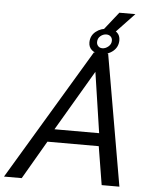

<svg xmlns="http://www.w3.org/2000/svg" viewBox="-108 -985 821 1036"><g transform="rotate(5 302.5 -467.5)"><path d="M474 -820 420 -839 496 -935H583ZM378 -710H455L578 0H482L448 -208H170L49 0H-47ZM444 -278 395 -606 202 -278ZM349 -761Q349 -798 377 -820.5Q405 -843 444 -843Q475 -843 492 -828Q509 -813 509 -787Q509 -751 482 -728Q455 -705 414 -705Q384 -705 366.5 -720.5Q349 -736 349 -761ZM437 -812Q419 -812 404.5 -799.5Q390 -787 390 -767Q390 -754 398.5 -745Q407 -736 421 -736Q438 -736 453.5 -749Q469 -762 469 -781Q469 -795 460 -803.5Q451 -812 437 -812Z"/></g></svg>

Font: Raleway Thin Medium
Style: Italic
Weight: 500
Italic angle: -12°
Version: Version 4.026